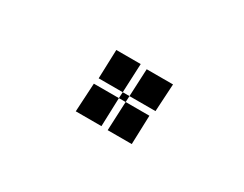

<svg xmlns="http://www.w3.org/2000/svg" viewBox="-38 -564 658 518"><g transform="rotate(30 291.0 -305.5)"><path d="M379 -206H304L308 -296H287L288 -315H213L216 -405H292L288 -315H309L308 -296H382ZM395 -401 390 -315H309L313 -401ZM209 -296H287L284 -207H204Z"/></g></svg>

Font: Literata 72pt Light
Style: Italic
Weight: 300
Italic angle: -2°
Designer: Latin by Veronika Burian and Jose Scaglione. Greek by Irene Vlachou. Cyrillic by Vera Evstafieva
Foundry: TypeTogether
Version: Version 3.002